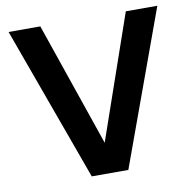

<svg xmlns="http://www.w3.org/2000/svg" viewBox="-79 -779 862 858"><g transform="rotate(-10 352.5 -350.0)"><path d="M269 0 15 -700H159L352 -138L547 -700H690L435 0Z"/></g></svg>

Font: DM Sans 20pt
Style: Bold
Weight: 700
Version: Version 4.004;gftools[0.9.30]